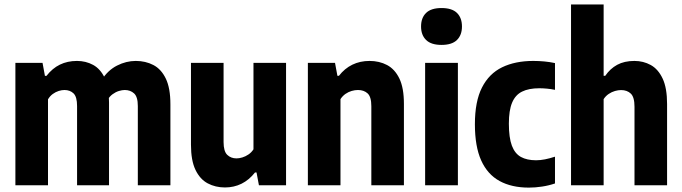

<svg xmlns="http://www.w3.org/2000/svg" viewBox="-20 -828 3047 858"><path d="M48.8 0V-547H170.1L180.8 -488.9H187.6Q214 -522.8 247.7 -539.2Q281.5 -555.7 324 -555.7Q363.5 -555.7 396.1 -538Q428.7 -520.3 448 -479.7Q467.2 -439.1 467.2 -370.3V0H324.4V-354.1Q324.4 -395.3 308.7 -410.6Q292.9 -425.8 268.1 -425.8Q256.2 -425.8 242.5 -421.6Q228.8 -417.3 216 -408.1Q203.3 -398.9 194.5 -384.1V0ZM595.9 0V-354.1Q595.9 -395.3 579.2 -410.6Q562.4 -425.8 537.6 -425.8Q525.7 -425.8 511.3 -421.4Q496.9 -417 483.2 -407Q469.5 -397.1 459.9 -380.5L434 -470.3Q462.1 -514.2 502.9 -534.9Q543.7 -555.7 586.9 -555.7Q630.2 -555.7 665.3 -537.5Q700.5 -519.2 721 -476.7Q741.5 -434.2 741.5 -361.8V0Z M985.4 9.7Q942.7 9.7 908.3 -8.6Q873.9 -26.8 853.7 -68.6Q833.4 -110.5 833.4 -181.4V-547H979.1V-193.4Q979.1 -151.8 995.5 -136Q1012 -120.2 1036.9 -120.2Q1048.7 -120.2 1062.8 -124.4Q1076.9 -128.6 1090.2 -137.6Q1103.5 -146.5 1112.7 -160.7V-547H1258.3V0H1137.1L1126.4 -57.2H1119.5Q1093 -23.6 1059.2 -6.9Q1025.4 9.7 985.4 9.7Z M1355.8 0V-547H1477.1L1487.8 -489.2H1494.6Q1519.8 -521.9 1554.3 -538.8Q1588.8 -555.7 1631.4 -555.7Q1674.9 -555.7 1709.7 -537.4Q1744.5 -519 1764.8 -477Q1785 -435 1785 -364.1V0H1639.4V-353.3Q1639.4 -395.1 1622.9 -410.5Q1606.4 -425.8 1579.6 -425.8Q1566 -425.8 1551.5 -421.6Q1537 -417.4 1523.9 -408.4Q1510.8 -399.3 1501.5 -385V0Z M1879.8 0V-547H2026.2V0ZM1953 -627.3Q1906.5 -627.3 1884.1 -649.4Q1861.6 -671.4 1861.6 -709.6Q1861.6 -748.3 1884.1 -770.2Q1906.5 -792.1 1953 -792.1Q1999.8 -792.1 2022.1 -770.2Q2044.4 -748.3 2044.4 -709.6Q2044.4 -671.4 2022.1 -649.4Q1999.8 -627.3 1953 -627.3Z M2343.4 10.4Q2266.3 10.4 2212.3 -19.2Q2158.4 -48.7 2130.3 -111.1Q2102.2 -173.5 2102.2 -272.8Q2102.2 -374.6 2133.8 -436.8Q2165.4 -499 2224 -527.4Q2282.5 -555.7 2362.9 -555.7Q2388.4 -555.7 2412.6 -553.4Q2436.9 -551.1 2460.1 -546.1V-426.5Q2442.3 -430.3 2424 -431.9Q2405.7 -433.6 2390.2 -433.6Q2343 -433.6 2312.9 -418.6Q2282.8 -403.7 2268.4 -369.1Q2254 -334.6 2254 -275.5Q2254 -212.7 2267.5 -176.9Q2281.1 -141.2 2308.1 -126.5Q2335.1 -111.8 2375.5 -111.8Q2394.3 -111.8 2415.2 -115.9Q2436 -120 2460.1 -127.8V-8.2Q2432.2 1.3 2402.1 5.8Q2372 10.4 2343.4 10.4Z M2531.8 0V-808H2677.5V-489.2H2684.7Q2706.2 -521 2738.1 -538.4Q2769.9 -555.7 2815.1 -555.7Q2854.8 -555.7 2888 -537.5Q2921.2 -519.2 2941.1 -477Q2961 -434.9 2961 -363.2V0H2815.4V-351.2Q2815.4 -393.9 2798.9 -409.7Q2782.4 -425.5 2755.4 -425.5Q2742.7 -425.5 2728.2 -421.4Q2713.7 -417.3 2700.3 -408.3Q2686.8 -399.3 2677.5 -385V0Z"/></svg>

Font: Encode Sans Condensed Thin
Style: Regular
Weight: 100
Width: 3
Designer: Multiple Designers
Foundry: Impallari Type
Version: Version 3.002